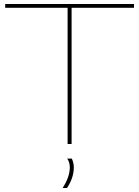

<svg xmlns="http://www.w3.org/2000/svg" viewBox="-20 -720 695 960"><path d="M650 -681H338V0H318V-681H6V-700H650ZM293 220Q329 165 329 117Q329 91 316 73H339Q349 94 349 117Q349 169 315 220Z"/></svg>

Font: Georama Extended Thin
Style: Regular
Weight: 100
Width: 7
Designer: Jean-Baptiste Levee
Foundry: Production Type
Version: Version 1.000